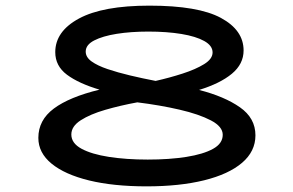

<svg xmlns="http://www.w3.org/2000/svg" viewBox="-20 -651 1040 681"><path d="M500 10Q382 10 296 -11Q210 -32 163 -70.5Q116 -109 116 -162Q116 -225 171 -266Q226 -307 333 -333Q259 -355 217.5 -386Q176 -417 176 -466Q176 -540 260.5 -585.5Q345 -631 510 -631Q683 -631 763.5 -587.5Q844 -544 844 -472Q844 -424 802.5 -389.5Q761 -355 686 -332Q776 -309 831 -270.5Q886 -232 886 -171Q886 -114 838.5 -73.5Q791 -33 704 -11.5Q617 10 500 10ZM532 -364Q581 -375 627.5 -390Q674 -405 704 -423.5Q734 -442 734 -465Q734 -489 704.5 -505.5Q675 -522 623.5 -530.5Q572 -539 506 -539Q444 -539 394 -531Q344 -523 314 -507.5Q284 -492 284 -468Q284 -448 305 -433Q326 -418 361.5 -406Q397 -394 441 -383.5Q485 -373 532 -364ZM504 -85Q581 -85 641 -94.5Q701 -104 735.5 -123Q770 -142 770 -173Q770 -202 728 -224Q686 -246 617 -262Q548 -278 467 -288Q407 -277 353.5 -261.5Q300 -246 266.5 -224.5Q233 -203 233 -174Q233 -143 269 -123.5Q305 -104 366.5 -94.5Q428 -85 504 -85Z"/></svg>

Font: Inconsolata UltraExpanded SemiBold
Style: Regular
Weight: 600
Width: 9
Monospace: yes
Designer: Raph Levien, Cyreal, Brenton Simpson
Foundry: Raph Levien, Cyreal, Google
Version: Version 3.001; ttfautohint (v1.8.2.53-6de2)